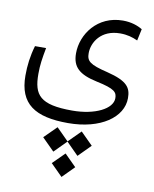

<svg xmlns="http://www.w3.org/2000/svg" viewBox="-90 -455 766 957"><g transform="rotate(10 293.0 23.5)"><path d="M272.5 164.1C438 164.1 545.9 86.9 545.9 -9.8C545.9 -62.5 526.4 -93.8 422.9 -119.6C329.1 -142.1 314 -157.2 314 -197.3C314 -252 355.5 -321.3 452.1 -321.3C487.3 -321.3 514.6 -313.5 541 -301.3L553.7 -360.4C529.8 -375 496.6 -386.7 454.6 -386.7C325.7 -386.7 252 -282.2 252 -185.5C252 -116.7 287.1 -84 378.4 -64.5C472.2 -44.9 483.9 -28.8 483.9 1.5C483.9 54.7 398.9 99.1 282.2 99.1C119.1 99.1 85 55.2 85 -52.2C85 -96.7 90.3 -130.4 100.6 -185.1H44.4C28.8 -131.8 22.9 -83 22.9 -32.7C22.9 111.3 106 164.1 272.5 164.1ZM347.7 193.4 286.6 254.4 225.6 193.4 163.6 254.9 225.6 316.9 286.6 255.4 347.7 316.9 409.2 254.9ZM287.6 315.4 228 374.5 287.6 434.1 346.7 374.5Z"/></g></svg>

Font: Cascadia Code Light
Style: Regular
Weight: 300
Monospace: yes
Designer: Aaron Bell
Foundry: Saja Typeworks
Version: Version 2404.023